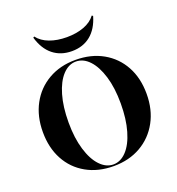

<svg xmlns="http://www.w3.org/2000/svg" viewBox="-140 -885 930 1009"><g transform="rotate(-20 325.0 -380.5)"><path d="M325 11.3Q237.9 11.3 172.2 -25.8Q106.5 -62.9 70.6 -129.4Q34.7 -196 34.7 -283.9Q34.7 -371.8 71 -439.1Q107.3 -506.5 173 -544.4Q238.7 -582.3 325 -582.3Q412.1 -582.3 477.8 -545.2Q543.5 -508.1 579.8 -441.9Q616.1 -375.8 616.1 -287.1Q616.1 -199.2 579.4 -131.9Q542.7 -64.5 477 -26.6Q411.3 11.3 325 11.3ZM325.8 2.4Q366.9 2.4 400 -33.1Q433.1 -68.5 452 -133.9Q471 -199.2 471 -286.3Q471 -374.2 451.2 -438.7Q431.5 -503.2 398.4 -538.3Q365.3 -573.4 324.2 -573.4Q283.1 -573.4 250 -537.9Q216.9 -502.4 198 -437.5Q179 -372.6 179 -284.7Q179 -197.6 198.8 -132.7Q218.5 -67.7 252 -32.7Q285.5 2.4 325.8 2.4ZM325 -631.5Q262.9 -631.5 219.8 -666.1Q176.6 -700.8 157.3 -767.7L163.7 -771.8Q187.1 -741.1 229 -725.4Q271 -709.7 325 -709.7Q378.2 -709.7 420.6 -725.4Q462.9 -741.1 485.5 -771.8L491.9 -767.7Q472.6 -700.8 429.8 -666.1Q387.1 -631.5 325 -631.5Z"/></g></svg>

Font: Playfair 144pt SemiCondensed ExtraBold
Style: Regular
Weight: 800
Width: 4
Designer: Claus Eggers Sørensen
Foundry: Claus Eggers Sørensen
Version: Version 2.203